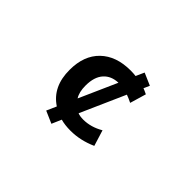

<svg xmlns="http://www.w3.org/2000/svg" viewBox="-112 -874 1224 1224"><g transform="rotate(45 500.0 -261.5)"><path d="M427.7 -168 541 -422.9Q478.5 -420.9 442.4 -380.9Q405.3 -339.8 405.3 -261.7Q405.3 -202.1 427.7 -168ZM683.6 -136.7 716.8 -29.3Q629.9 9.8 541 9.8Q490.2 9.8 452.1 -1L423.8 64.5L340.8 28.3L370.1 -38.1Q261.7 -109.4 262.7 -261.7Q262.7 -389.6 336.9 -461.4Q411.1 -533.2 541 -533.2Q566.4 -533.2 587.9 -530.3L613.3 -586.9L696.3 -550.8L678.7 -510.7Q686.5 -508.8 716.8 -494.1L684.6 -384.8Q655.3 -399.4 632.8 -407.2L499 -105.5Q519.5 -97.7 547.9 -97.7Q617.2 -97.7 683.6 -136.7Z"/></g></svg>

Font: GenEi Gothic M Regular
Style: Bold
Weight: 700
Designer: o_tamon (Modified); [Source Han Sans]
Ryoko NISHIZUKA  (kana & ideographs); Paul D. Hunt (Latin, Greek & Cyrillic); Wenl
Version: Version 1.1a;Original Version 1.004